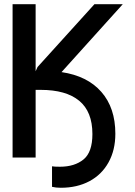

<svg xmlns="http://www.w3.org/2000/svg" viewBox="-20 -745 640 908"><path d="M525.5 -112.5Q525.5 -35 493.2 23Q461 81 402.8 112Q344.5 143 267.5 143Q244 143 226 138.5V41.5Q237 43.5 263.5 43.5Q332.5 43.5 374.8 9.2Q417 -25 417 -111Q417 -217 354.5 -268.5Q292 -320 172.5 -320H148.5V0H39.5V-725H148.5V-408L157.5 -428L426.5 -725H560.5L271 -404Q393 -386 459.2 -310.5Q525.5 -235 525.5 -112.5Z"/></svg>

Font: JuliaMono Medium
Style: Regular
Weight: 500
Monospace: yes
Designer: cormullion
Foundry: corm
Version: Version 0.054; ttfautohint (v1.8.4)